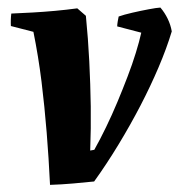

<svg xmlns="http://www.w3.org/2000/svg" viewBox="-20 -492 485 520"><path d="M115.5 8.7Q112 -63.9 106.4 -133.3Q100.8 -202.8 92.5 -270.6Q84.1 -338.5 70.5 -405.8L9.5 -421.5Q9 -428.9 9.3 -438.4Q9.6 -447.8 10.6 -455.3Q37.8 -456.3 67.9 -458.1Q98.1 -459.8 128.9 -462.6Q159.8 -465.4 189.3 -469.4L212.6 -449.2Q218.7 -387.5 221.8 -325.8Q224.9 -264.1 225.8 -204Q226.6 -143.9 224.3 -84.3L235.4 -86.3Q251.3 -114.6 267.3 -147.7Q283.3 -180.7 297.9 -215.6Q312.5 -250.5 325.4 -284.3Q338.4 -318.1 347.8 -348.8Q357.3 -379.5 362.6 -403.5L297.4 -420.5Q297.4 -425.5 298.9 -434.4Q300.4 -443.3 301.4 -447.3Q315.4 -452.3 338.4 -457.6Q361.4 -462.9 382.9 -466.9Q404.4 -471 414.4 -471.5Q426 -458 434.1 -441.3Q442.2 -424.7 445.2 -407Q431.3 -360.9 409.5 -309.8Q387.8 -258.8 360.3 -205.8Q332.7 -152.8 301 -100.6Q269.3 -48.3 235 -0.5Q210.2 2.1 178.4 4.9Q146.5 7.7 115.5 8.7Z"/></svg>

Font: Labrada
Style: Italic
Weight: 400
Italic angle: -7°
Designer: Mercedes Jáuregui
Foundry: Omnibus-Type Team
Version: Version 1.000